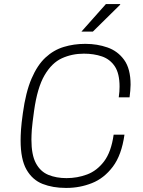

<svg xmlns="http://www.w3.org/2000/svg" viewBox="-20 -911 701 941"><path d="M302 10Q239 10 189 -9.5Q139 -29 110 -79.5Q81 -130 81 -223Q81 -246 83 -276Q85 -306 92 -356Q106 -459 134.5 -525.5Q163 -592 203 -629Q243 -666 292.5 -681Q342 -696 396 -696H400Q456 -696 506.5 -678.5Q557 -661 588.5 -617.5Q620 -574 620 -496Q620 -482 618.5 -466.5Q617 -451 615 -434H562Q564 -448 565 -461Q566 -474 566 -486Q566 -551 542.5 -586Q519 -621 479.5 -634.5Q440 -648 391 -648Q333 -648 283.5 -625.5Q234 -603 198.5 -542.5Q163 -482 147 -368Q143 -337 140 -314.5Q137 -292 136 -276Q135 -260 134.5 -248.5Q134 -237 134 -227Q134 -152 156 -111Q178 -70 217 -54Q256 -38 306 -38Q359 -38 407 -56Q455 -74 490 -120Q525 -166 537 -251H590Q576 -151 533 -94Q490 -37 430.5 -13.5Q371 10 307 10ZM379 -756 499 -891H569V-888L435 -756Z"/></svg>

Font: Chivo Medium Thin
Style: Italic
Weight: 250
Italic angle: -8.05°
Version: Version 2.002